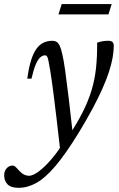

<svg xmlns="http://www.w3.org/2000/svg" viewBox="-98 -634 568 918"><path d="M52.5 -258H32.5Q39.5 -310.5 50.5 -345.5Q61.5 -380.5 76.5 -401Q91.5 -421.5 110.5 -430.2Q129.5 -439 152.5 -439Q164 -439 172.5 -433.8Q181 -428.5 187.8 -414.5Q194.5 -400.5 200 -374Q206.5 -348 213.5 -297.2Q220.5 -246.5 230.5 -164.8Q240.5 -83 253.5 36.5L190 85.5Q181 5 173.8 -55Q166.5 -115 161.2 -159.2Q156 -203.5 151.2 -236.2Q146.5 -269 142.5 -294Q137 -328.5 133.5 -344.5Q130 -360.5 126.5 -365Q123 -369.5 117.5 -369.5Q106 -369.5 94.8 -360Q83.5 -350.5 73 -326Q62.5 -301.5 52.5 -258ZM213 35.5 229.5 17.5Q270 -44 296.5 -96.2Q323 -148.5 338.8 -199.2Q354.5 -250 360.8 -305.8Q367 -361.5 366.5 -430Q382.5 -435.5 395 -437.2Q407.5 -439 419.5 -439Q432.5 -439 439.2 -433.5Q446 -428 446 -415.5Q446 -389.5 440.5 -358.5Q435 -327.5 423 -290.5Q411 -253.5 391.5 -209.8Q372 -166 344.2 -114Q316.5 -62 279 -0.5Q216.5 101.5 167.5 159.2Q118.5 217 76.2 240.5Q34 264 -9 264Q-45.5 264 -61.8 247.5Q-78 231 -78 204.5Q-78 184 -66.2 170.8Q-54.5 157.5 -37 157.5Q-32 157.5 -26.2 161.8Q-20.5 166 -7.5 181Q6 195.5 17.5 201Q29 206.5 40.5 206.5Q59.5 206.5 88.2 185Q117 163.5 149.8 125Q182.5 86.5 213 35.5ZM181.5 -565 197 -614.5H436L420.5 -565Z"/></svg>

Font: Newsreader 20pt
Style: Italic
Weight: 400
Italic angle: -17°
Version: Version 1.003